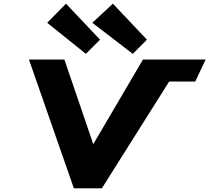

<svg xmlns="http://www.w3.org/2000/svg" viewBox="-20 -1027 1139 1045"><path d="M524.5 -811 447.3 -734 236.8 -903 339.2 -1007ZM779.8 -811 702.6 -734 482.5 -903 594.5 -1007ZM382.1 -1.9H534.3L900.7 -583.3H1042.8L1099.2 -703.1H758.2L487.7 -242.4L330.4 -703.1H137.5Z"/></svg>

Font: Hussar
Style: BdSuprExtOblOne
Weight: 700
Foundry: Cannot Into Space Fonts
Version: Version 2.00